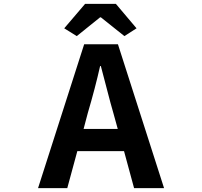

<svg xmlns="http://www.w3.org/2000/svg" viewBox="-20 -968 1040 988"><path d="M495.1 -878.9 375 -782.2 310.5 -822.3 418 -948.2H576.2L682.6 -822.3L620.1 -782.2L499 -878.9ZM410.2 -304.7H585.9L563.5 -385.7Q550.8 -428.7 529.3 -512.2Q507.8 -595.7 499 -627.9H495.1Q469.7 -514.6 431.6 -385.7ZM669.9 0 618.2 -190.4H377.9L326.2 0H175.8L413.1 -740.2H586.9L824.2 0Z"/></svg>

Font: Gen Shin Gothic Monospace Bold
Style: Bold
Weight: 700
Designer: [Source Han Sans]
Ryoko NISHIZUKA  (kana & ideographs); Paul D. Hunt (Latin, Greek & Cyrillic); Wenlong ZHANG  (bopomofo
Version: Version 1.002.20150607